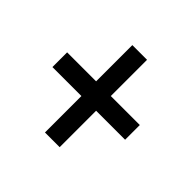

<svg xmlns="http://www.w3.org/2000/svg" viewBox="-113 -641 637 637"><g transform="rotate(45 205.5 -322.0)"><path d="M171 -288H35V-357H171V-527H240V-357H376V-288H240V-117H171Z"/></g></svg>

Font: Noto Sans Gurmukhi ExtraCondensed
Style: Regular
Weight: 400
Width: 2
Designer: Jelle Bosma - Monotype Design Team
Foundry: Monotype Imaging Inc.
Version: Version 2.004; ttfautohint (v1.8.4.7-5d5b)